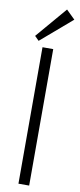

<svg xmlns="http://www.w3.org/2000/svg" viewBox="-116 -1128 483 1164"><g transform="rotate(10 125.5 -545.5)"><path d="M156 -840V0H90V-840ZM197 -1091 251 -1038 60 -874 34 -900Z"/></g></svg>

Font: Sinkin Sans 300 Light
Style: Regular
Weight: 300
Designer: Keith Bates
Foundry: K-Type
Version: Sinkin Sans (version 1.0)  by Keith Bates   •   © 2014   www